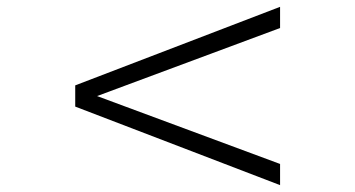

<svg xmlns="http://www.w3.org/2000/svg" viewBox="-20 -581 1040 562"><path d="M200.2 -269V-331.1L799.8 -561V-499L264.2 -299.8L799.8 -101.1V-39.1Z"/></svg>

Font: Charis SIL
Style: Bold
Weight: 700
Foundry: SIL International
Version: Version 4.112